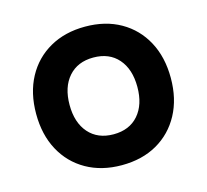

<svg xmlns="http://www.w3.org/2000/svg" viewBox="-96 -744 942 874"><g transform="rotate(-15 375.0 -307.5)"><path d="M375.1 19Q280.3 19 208.6 -21.6Q136.9 -62.3 97.3 -135.7Q57.7 -209.2 57.7 -307.4Q57.7 -405.7 97.3 -479.2Q136.9 -552.6 208.5 -593.2Q280.1 -633.8 374.9 -633.8Q470.7 -633.8 541.9 -593.2Q613.1 -552.6 652.7 -479.2Q692.3 -405.7 692.3 -307.4Q692.3 -209.2 652.7 -135.7Q613.1 -62.3 542 -21.6Q470.9 19 375.1 19ZM375 -126.6Q449.9 -126.6 492.3 -175.2Q534.7 -223.9 534.7 -307.4Q534.7 -391 492.3 -439.6Q449.9 -488.2 375 -488.2Q300.7 -488.2 258 -439.6Q215.3 -391 215.3 -307.4Q215.3 -223.9 258 -175.2Q300.7 -126.6 375 -126.6Z"/></g></svg>

Font: Martian Mono SemiExpanded
Style: Regular
Weight: 400
Width: 6
Monospace: yes
Designer: Roman Shamin
Foundry: Evil Martians
Version: Version 1.000